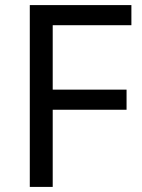

<svg xmlns="http://www.w3.org/2000/svg" viewBox="-20 -734 559 754"><path d="M187 0H97V-714H496V-635H187V-382H477V-303H187Z"/></svg>

Font: Noto Sans Malayalam
Style: Regular
Weight: 400
Designer: Jelle Bosma - Monotype Design Team
Foundry: Monotype Imaging Inc.
Version: Version 2.103